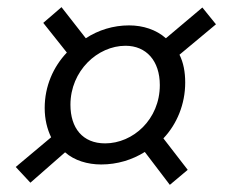

<svg xmlns="http://www.w3.org/2000/svg" viewBox="-20 -595 640 537"><path d="M65 -84 162 -169C188 -146 225 -135 263 -135C308 -135 350 -148 385 -170L455 -78L505 -120L437 -208C475 -248 498 -304 498 -364C498 -394 493 -420 482 -442L584 -527L546 -574L444 -488C417 -512 380 -524 341 -524C297 -524 255 -511 220 -488L152 -575L101 -531L167 -448C129 -408 105 -354 105 -293C105 -261 112 -234 123 -211L24 -128L65 -84ZM274 -194C211 -194 177 -237 177 -302C177 -397 253 -467 331 -467C389 -467 427 -425 427 -357C427 -261 352 -194 274 -194Z"/></svg>

Font: Source Code Variable
Style: Italic
Weight: 400
Italic angle: -11°
Monospace: yes
Designer: Paul D. Hunt, Teo Tuominen
Foundry: Adobe Systems Incorporated
Version: Version 1.005;PS 1.0;hotconv 16.6.54;makeotf.lib2.5.65590